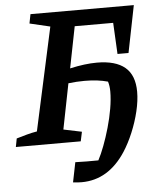

<svg xmlns="http://www.w3.org/2000/svg" viewBox="-80 -702 805 955"><g transform="rotate(-5 323.0 -224.5)"><path d="M-22 0 -14 -42Q13 -50 38.5 -57Q64 -64 89 -68L201 -582L99 -606L108 -652H624L577 -417H522L514 -573H322L281 -366Q356 -383 416 -383Q509 -383 556 -343.5Q603 -304 603 -221Q603 -177 590.5 -124.5Q578 -72 556.5 -20.5Q535 31 509 71Q423 203 289 203Q268 203 246 200L266 101Q323 103 381 102Q396 74 411.5 33Q427 -8 440.5 -55Q454 -102 462 -148.5Q470 -195 470 -234Q470 -262 463 -284Q438 -291 409.5 -294.5Q381 -298 346 -298Q307 -298 266 -293L221 -66L312 -47L302 0Z"/></g></svg>

Font: Piazzolla SemiBold
Style: Italic
Weight: 600
Italic angle: -11.3°
Designer: Juan Pablo del Peral
Foundry: Huerta Tipografica
Version: Version 1.330